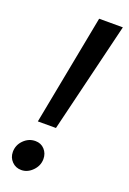

<svg xmlns="http://www.w3.org/2000/svg" viewBox="-143 -777 561 837"><g transform="rotate(20 137.5 -359.0)"><path d="M67 -215 165 -727H275L151 -215ZM71 9Q45 9 27.5 -9Q10 -27 10 -53Q10 -85 33 -108Q56 -131 87 -131Q113 -131 129.5 -113Q146 -95 146 -69Q146 -38 123 -14.5Q100 9 71 9Z"/></g></svg>

Font: Red Hat Text Medium
Style: Italic
Weight: 500
Italic angle: -12°
Designer: Pentagram, MCKL
Foundry: Pentagram, MCKL
Version: Version 1.023; ttfautohint (v1.8.3)